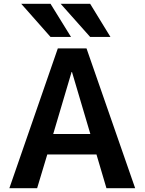

<svg xmlns="http://www.w3.org/2000/svg" viewBox="-20 -983 755 1003"><path d="M244 -963 351 -790H244L91 -963ZM451 -963 557 -790H451L297 -963ZM29 0 282 -730H432L686 0H536L484 -176H227L174 0ZM258 -283H452L356 -607H354Z"/></svg>

Font: Mplus 1p Bold
Style: Bold
Weight: 700
Version: Version 1.061